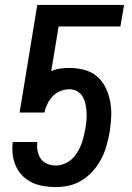

<svg xmlns="http://www.w3.org/2000/svg" viewBox="-20 -755 540 783"><path d="M208 8Q183 8 158.5 4Q134 0 113 -9.5Q92 -19 75 -35Q58 -51 47.5 -72Q37 -93 33 -116.5Q29 -140 31 -165L32 -176H132V-175Q130 -157 133.5 -139Q137 -121 146.5 -107.5Q156 -94 172.5 -87Q189 -80 208 -80Q224 -80 241 -86.5Q258 -93 271.5 -105Q285 -117 294.5 -132.5Q304 -148 310.5 -164Q317 -180 321 -196.5Q325 -213 328 -230Q331 -247 332.5 -264Q334 -281 333 -298Q332 -315 328.5 -331Q325 -347 317 -361Q309 -375 294.5 -383Q280 -391 263 -391Q245 -391 227 -384Q209 -377 195.5 -363Q182 -349 173.5 -331.5Q165 -314 161 -296H60L132 -735H486L471 -647H219L189 -465Q207 -473 226 -475.5Q245 -478 263 -478Q295 -478 324.5 -470Q354 -462 376 -443Q398 -424 411 -397Q424 -370 429.5 -340Q435 -310 433.5 -278.5Q432 -247 427 -215Q422 -188 414.5 -161Q407 -134 393.5 -108Q380 -82 360.5 -59.5Q341 -37 316 -21Q291 -5 263 1.5Q235 8 208 8Z"/></svg>

Font: Iosevka SS04 Semibold
Style: Italic
Weight: 600
Italic angle: -9°
Monospace: yes
Designer: Belleve Invis
Foundry: Belleve Invis
Version: Version 19.0.0; ttfautohint (v1.8.4)